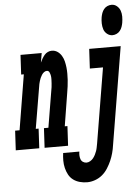

<svg xmlns="http://www.w3.org/2000/svg" viewBox="-119 -814 785 1075"><g transform="rotate(-5 273.5 -276.0)"><path d="M-56 0 -50 -110H-25L26 -420H11L17 -530H136L127 -477Q132 -488 138 -498.5Q144 -509 152 -518.5Q160 -528 171 -533Q182 -538 193 -538Q211 -538 225 -528.5Q239 -519 248 -504Q257 -489 261 -472.5Q265 -456 267 -438.5Q269 -421 269 -403.5Q269 -386 268 -368Q267 -350 264.5 -332Q262 -314 259 -296L229 -110H244L238 0H106L112 -110H137L171 -314Q173 -324 174.5 -335Q176 -346 176.5 -356.5Q177 -367 177.5 -377.5Q178 -388 176.5 -398Q175 -408 170.5 -418Q166 -428 156 -428Q147 -428 139.5 -422Q132 -416 127 -408Q122 -400 118.5 -392Q115 -384 112.5 -375.5Q110 -367 108 -358.5Q106 -350 105 -341L66 -110H82L76 0ZM540 -595Q523 -595 509.5 -606Q496 -617 491 -632.5Q486 -648 485.5 -665.5Q485 -683 488 -701Q490 -712 494 -723.5Q498 -735 506 -745Q514 -755 525.5 -760Q537 -765 549 -765Q566 -765 579 -754Q592 -743 597.5 -727.5Q603 -712 603 -694.5Q603 -677 600 -659Q598 -648 594 -636.5Q590 -625 582 -615Q574 -605 562.5 -600Q551 -595 540 -595ZM327 213Q306 213 285.5 207.5Q265 202 249 190Q233 178 223.5 160.5Q214 143 209 122.5Q204 102 204 80.5Q204 59 207 38H298Q296 49 296.5 60Q297 71 300.5 81Q304 91 313 97Q322 103 333 103Q343 103 353.5 97Q364 91 371 82Q378 73 383 63Q388 53 391.5 43Q395 33 397 22Q399 11 401 1L471 -420H397L403 -530H580L489 19Q486 41 480 63Q474 85 465 105.5Q456 126 443 146.5Q430 167 412 182Q394 197 371.5 205Q349 213 327 213Z"/></g></svg>

Font: Iosevka Curly Slab XBdExObl
Style: Regular
Weight: 800
Width: 7
Italic angle: -9°
Monospace: yes
Designer: Belleve Invis
Foundry: Belleve Invis
Version: Version 11.1.0; ttfautohint (v1.8.3)